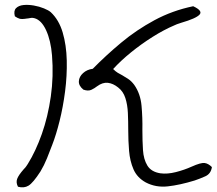

<svg xmlns="http://www.w3.org/2000/svg" viewBox="-20 -761 904 801"><path d="M588 0Q552 -20 537 -54.5Q522 -89 518.5 -131.5Q515 -174 515 -217Q515 -255 513.5 -289.5Q512 -324 503 -352Q494 -380 473 -396Q452 -413 430 -415.5Q408 -418 385 -401Q375 -393 361.5 -386.5Q348 -380 328 -387Q308 -403 309 -422Q310 -441 326.5 -456Q343 -471 367 -474Q422 -530 485.5 -583Q549 -636 624 -676.5Q699 -717 786 -735Q827 -716 812.5 -700Q798 -684 736 -666Q714 -659 709 -656Q664 -637 616.5 -607Q569 -577 526.5 -542.5Q484 -508 452 -473Q462 -463 471 -457.5Q480 -452 490 -447Q502 -440 515 -431.5Q528 -423 540 -407Q566 -370 570.5 -319.5Q575 -269 574 -219Q574 -174 576.5 -135Q579 -96 595 -70Q611 -44 649 -38Q678 -34 713.5 -43Q749 -52 780 -66Q818 -83 833.5 -81Q849 -79 864 -64Q860 -36 836.5 -25.5Q813 -15 792 -8Q730 11 680 16.5Q630 22 588 0ZM55 18Q46 1 51.5 -14.5Q57 -30 79 -55Q87 -63 90 -68Q93 -73 96 -77Q129 -130 154.5 -202Q180 -274 192 -358.5Q204 -443 197 -530Q192 -592 172.5 -634.5Q153 -677 124 -685Q117 -687 110.5 -686.5Q104 -686 96 -684Q95 -684 94 -684Q71 -680 61.5 -683Q52 -686 42 -693Q36 -716 47 -727Q58 -738 78 -740Q98 -742 121 -738Q144 -734 163.5 -726Q183 -718 192 -710Q226 -678 241.5 -625.5Q257 -573 258.5 -509Q260 -445 251.5 -379.5Q243 -314 228.5 -256Q214 -198 198 -157Q188 -130 176 -100.5Q164 -71 149 -46Q118 2 99 13.5Q80 25 55 18Z"/></svg>

Font: Yuji Hentaigana Akebono
Style: Regular
Weight: 400
Designer: Kataoka Yuji
Foundry: Kinuta Font Factory
Version: Version 3.002